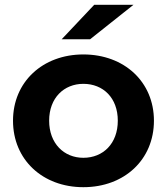

<svg xmlns="http://www.w3.org/2000/svg" viewBox="-20 -770 693 797"><path d="M326 7C496 7 619 -107 619 -269C619 -430 496 -544 326 -544C157 -544 34 -430 34 -269C34 -107 157 7 326 7ZM326 -115C246 -115 184 -174 184 -269C184 -364 246 -422 326 -422C408 -422 469 -364 469 -269C469 -174 408 -115 326 -115ZM354 -607 534 -750H371L236 -607Z"/></svg>

Font: Montserrat-Alt1
Style: Bold
Weight: 700
Designer: Differentunic
Foundry: Differentunic
Version: Version 7.222